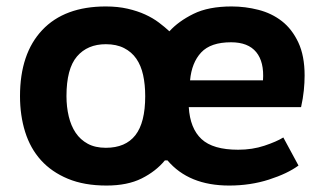

<svg xmlns="http://www.w3.org/2000/svg" viewBox="-20 -560 1018 595"><path d="M186 -262Q186 -229 193 -199.5Q200 -170 214.5 -148.5Q229 -127 252 -114.5Q275 -102 308 -102Q369 -102 399.5 -141Q430 -180 430 -262Q430 -298 423.5 -327.5Q417 -357 402.5 -378Q388 -399 364.5 -411Q341 -423 308 -423Q251 -423 218.5 -385Q186 -347 186 -262ZM491 -63Q463 -29 419 -7Q375 15 310 15Q241 15 190.5 -6Q140 -27 107 -63.5Q74 -100 58 -151Q42 -202 42 -262Q42 -394 111 -467Q180 -540 308 -540Q345 -540 375.5 -533Q406 -526 430 -515Q454 -504 472.5 -490Q491 -476 505 -463Q533 -494 579.5 -517Q626 -540 698 -540Q740 -540 781 -529.5Q822 -519 853.5 -494.5Q885 -470 904.5 -428.5Q924 -387 924 -326Q924 -304 921.5 -279.5Q919 -255 913 -228H565Q569 -162 604.5 -129Q640 -96 718 -96Q762 -96 799.5 -108.5Q837 -121 858 -134L905 -47Q871 -22 813.5 -3.5Q756 15 690 15Q565 15 499 -63ZM696 -429Q633 -429 603.5 -397.5Q574 -366 569 -311H795Q799 -368 774 -398.5Q749 -429 696 -429Z"/></svg>

Font: PT Sans Caption
Style: Bold
Weight: 700
Designer: A.Korolkova, O.Umpeleva, V.Yefimov
Foundry: ParaType Ltd
Version: Version 2.003W OFL